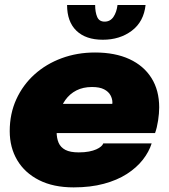

<svg xmlns="http://www.w3.org/2000/svg" viewBox="-20 -758 694 790"><path d="M119.5 -210.5 144 -330.5H457L437.5 -304.5Q440 -314.5 441.2 -322.5Q442.5 -330.5 442.5 -336Q442.5 -351.5 434.5 -366.2Q426.5 -381 408.2 -390.5Q390 -400 358.5 -400Q322 -400 294.5 -386Q267 -372 249 -346.8Q231 -321.5 222 -288.2Q213 -255 213 -216Q213 -189.5 221.2 -170.5Q229.5 -151.5 249.2 -141.2Q269 -131 304 -131Q328 -131 346 -134.5Q364 -138 376.2 -143.5Q388.5 -149 395.8 -155.5Q403 -162 405 -168H604Q593 -133 567.5 -100.5Q542 -68 502 -42.2Q462 -16.5 407.2 -1.8Q352.5 13 283 13Q199.5 13 140.8 -16.8Q82 -46.5 51 -98.8Q20 -151 20 -218.5Q20 -290 47 -349.2Q74 -408.5 122 -451.8Q170 -495 233.8 -518.5Q297.5 -542 371 -542Q453.5 -542 512.5 -514.8Q571.5 -487.5 603.2 -437Q635 -386.5 635 -316Q635 -292 630.5 -262.2Q626 -232.5 618 -210.5ZM256 -737.5H371.5Q371.5 -708 379.8 -688.5Q388 -669 410.5 -669Q433.5 -669 446.8 -688.5Q460 -708 463.5 -737.5H579Q571.5 -668.5 522.2 -631.5Q473 -594.5 403 -594.5Q333 -594.5 294.5 -631.5Q256 -668.5 256 -737.5Z"/></svg>

Font: Epilogue Black
Style: Italic
Weight: 900
Italic angle: -12°
Designer: Tyler Finck
Foundry: Etcetera Type Co
Version: Version 2.111